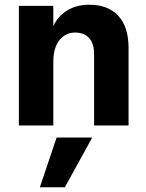

<svg xmlns="http://www.w3.org/2000/svg" viewBox="-20 -532 620 814"><path d="M255 262H149L220 51H371ZM525 0H379V-302Q379 -347 358 -370.5Q337 -394 298 -394Q259 -394 232.5 -362.5Q206 -331 206 -268V0H60V-507H206V-421Q225 -463 264.5 -487.5Q304 -512 359 -512Q437 -512 481 -465.5Q525 -419 525 -329Z"/></svg>

Font: Hind Madurai
Style: Bold
Weight: 700
Designer: Jyotish Sonowal
Foundry: Indian Type Foundry
Version: Version 0.702;PS 1.0;hotconv 1.0.81;makeotf.lib2.5.63406